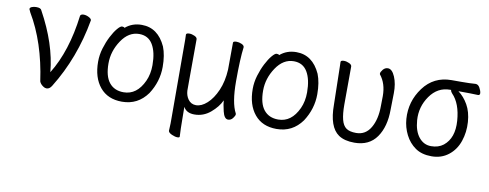

<svg xmlns="http://www.w3.org/2000/svg" viewBox="-58 -765 3116 1223"><g transform="rotate(10 1500.0 -153.0)"><path d="M249 18Q238 18 228 11Q208 -2 202 -19Q167 -267 63 -441L54 -461Q54 -471 67 -476Q80 -481 95 -481Q125 -481 130 -466Q239 -268 255 -88Q350 -241 379 -475Q383 -486 401 -486Q417 -486 434.5 -477Q452 -468 452 -458Q408 -208 282 -5Q268 18 249 18Z M736 18Q644 18 593.5 -43Q543 -104 543 -207Q543 -251 556 -294Q569 -337 587.5 -373Q606 -409 625 -431.5Q644 -454 655 -454Q668 -454 671 -448Q715 -486 777 -486Q882 -486 933 -374Q954 -321 954 -245Q954 -150 900 -67Q839 18 736 18ZM736 -43Q822 -43 867 -141Q888 -187 888 -245Q888 -329 859 -377.5Q830 -426 771 -426Q703 -426 656.5 -356.5Q610 -287 610 -208Q610 -125 643 -84Q676 -43 736 -43Z M1138 173Q1138 180 1123.5 180Q1109 180 1087.5 170.5Q1066 161 1064 149V147Q1067 98 1066 60Q1066 -405 1065 -440L1064 -474Q1065 -484 1085 -484Q1101 -484 1118.5 -476Q1136 -468 1136 -456Q1135 -388 1135 -193V-123Q1137 -92 1153 -69Q1172 -42 1205 -42Q1240 -42 1276 -74.5Q1312 -107 1337.5 -165.5Q1363 -224 1367 -301Q1368 -318 1368 -475Q1368 -485 1390 -485Q1406 -485 1423 -477.5Q1440 -470 1440 -458Q1430 -383 1430 -237Q1430 -97 1464 -34L1465 -29Q1465 -19 1452.5 -3Q1440 13 1422 13Q1397 13 1386 -34Q1375 -81 1374 -103Q1354 -59 1308.5 -20.5Q1263 18 1205 18Q1153 18 1134 -19L1135 68Q1135 119 1138 173Z M1736 18Q1644 18 1593.5 -43Q1543 -104 1543 -207Q1543 -251 1556 -294Q1569 -337 1587.5 -373Q1606 -409 1625 -431.5Q1644 -454 1655 -454Q1668 -454 1671 -448Q1715 -486 1777 -486Q1882 -486 1933 -374Q1954 -321 1954 -245Q1954 -150 1900 -67Q1839 18 1736 18ZM1736 -43Q1822 -43 1867 -141Q1888 -187 1888 -245Q1888 -329 1859 -377.5Q1830 -426 1771 -426Q1703 -426 1656.5 -356.5Q1610 -287 1610 -208Q1610 -125 1643 -84Q1676 -43 1736 -43Z M2240 18Q2175 18 2137 -8Q2070 -54 2070 -198Q2066 -413 2065 -440L2064 -474Q2065 -484 2085 -484Q2101 -484 2118.5 -476Q2136 -468 2136 -456Q2135 -401 2135 -210Q2135 -150 2144.5 -113Q2154 -76 2176 -60.5Q2198 -45 2240 -45Q2301 -45 2333.5 -100.5Q2366 -156 2366 -242L2367 -306Q2367 -387 2325 -439L2324 -444Q2324 -454 2337 -470Q2350 -486 2369 -486Q2396 -486 2415 -441.5Q2434 -397 2433 -336Q2432 -278 2431 -230Q2431 -119 2383 -50.5Q2335 18 2240 18Z M2540 -189Q2532 -301 2599 -391.5Q2666 -482 2781 -482H2843Q2900 -482 2935 -485H2936Q2953 -485 2963.5 -465.5Q2974 -446 2975 -432Q2976 -418 2962 -418Q2914 -420 2851 -420H2836Q2873 -393 2899 -347.5Q2925 -302 2929.5 -237Q2934 -172 2914 -113Q2894 -54 2848 -18Q2802 18 2738.5 18Q2675 18 2633.5 -11Q2592 -40 2568 -87.5Q2544 -135 2540 -189ZM2804 -70Q2869 -122 2861 -233Q2853 -344 2799 -399Q2790 -409 2789 -417V-420H2782Q2702 -420 2652.5 -349.5Q2603 -279 2609 -193Q2614 -123 2645.5 -84Q2677 -45 2724.5 -45Q2772 -45 2804 -70Z"/></g></svg>

Font: LXGW WenKai Mono Lite
Style: Regular
Weight: 400
Monospace: yes
Designer: LXGW / Fontworks Inc.
Foundry: LXGW / Fontworks Inc.
Version: Version 1.520; June 14, 2025